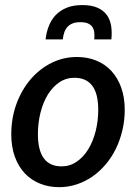

<svg xmlns="http://www.w3.org/2000/svg" viewBox="-20 -748 561 775"><path d="M25.5 0ZM228.5 -76.5Q262 -76.5 289.5 -95.2Q317 -114 336.2 -145.5Q355.5 -177 366 -218.2Q376.5 -259.5 376.5 -304.5Q376.5 -370.5 352.2 -402.2Q328 -434 280.5 -434Q246.5 -434 219.2 -415.5Q192 -397 173 -366Q154 -335 143.5 -293.5Q133 -252 133 -206.5Q133 -76.5 228.5 -76.5ZM219 7.5Q177 7.5 141.5 -6.8Q106 -21 80.2 -48.2Q54.5 -75.5 40 -115.2Q25.5 -155 25.5 -205.5Q25.5 -271 46.2 -328Q67 -385 103 -427.2Q139 -469.5 187.2 -493.8Q235.5 -518 290.5 -518Q332.5 -518 368 -503.8Q403.5 -489.5 429 -462.2Q454.5 -435 469 -395.2Q483.5 -355.5 483.5 -305Q483.5 -262 474 -222Q464.5 -182 447.5 -147.2Q430.5 -112.5 406.2 -84Q382 -55.5 352.8 -35.2Q323.5 -15 289.5 -3.8Q255.5 7.5 219 7.5ZM312.5 -727.5Q350 -727.5 374.2 -716.5Q398.5 -705.5 411.8 -686.5Q425 -667.5 428.8 -642.2Q432.5 -617 429.5 -589H360.5Q362 -604.5 360.5 -617.2Q359 -630 352.8 -639.2Q346.5 -648.5 334.8 -653.5Q323 -658.5 304.5 -658.5Q286 -658.5 273.2 -653.5Q260.5 -648.5 252.2 -639.2Q244 -630 239.5 -617.2Q235 -604.5 233.5 -589H164Q167 -617 176.8 -642.2Q186.5 -667.5 204.2 -686.5Q222 -705.5 248.5 -716.5Q275 -727.5 312.5 -727.5Z"/></svg>

Font: Lato Semibold
Style: Italic
Weight: 600
Italic angle: -7°
Designer: Lukasz Dziedzic
Foundry: tyPoland Lukasz Dziedzic
Version: Version 2.006; 2014-01-15